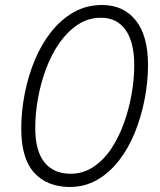

<svg xmlns="http://www.w3.org/2000/svg" viewBox="-20 -740 640 768"><path d="M258 8Q167 7 116 -50Q65 -107 65 -225Q65 -295 79 -366Q93 -437 119.5 -500.5Q146 -564 185.5 -613.5Q225 -663 275.5 -691.5Q326 -720 388 -720Q474 -720 523 -658.5Q572 -597 572 -481Q572 -413 558.5 -343Q545 -273 519.5 -210Q494 -147 456 -98Q418 -49 368.5 -20.5Q319 8 258 8ZM262 -45Q312 -45 353 -72Q394 -99 424.5 -144.5Q455 -190 475.5 -247Q496 -304 506.5 -364Q517 -424 517 -479Q517 -571 482.5 -620Q448 -669 384 -669Q333 -669 291.5 -641.5Q250 -614 218 -568.5Q186 -523 164.5 -465.5Q143 -408 132 -347Q121 -286 121 -229Q121 -136 158 -90.5Q195 -45 262 -45Z"/></svg>

Font: Livvic Light
Style: Italic
Weight: 300
Italic angle: -10°
Designer: Jacques Le Bailly, Baron von Fonthausen
Version: Version 1.001; ttfautohint (v1.8.2)